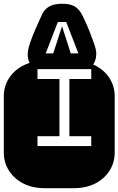

<svg xmlns="http://www.w3.org/2000/svg" viewBox="-22 -988 622 1008"><path d="M213.9 0Q147.9 0 99.6 -25.1Q51.3 -50.3 24.7 -92.8Q-2 -135.3 -2 -186V-482.9Q-2 -534.2 24.7 -576.4Q51.3 -618.7 99.6 -643.8Q147.9 -668.9 213.9 -668.9H364.3Q430.2 -668.9 478.8 -643.8Q527.3 -618.7 553.7 -576.4Q580.1 -534.2 580.1 -482.9V-186Q580.1 -135.3 553.7 -92.8Q527.3 -50.3 478.8 -25.1Q430.2 0 364.3 0ZM174.8 -221.2H457V-272.9H342.3V-573.2H457V-625H174.8V-573.2H290V-272.9H174.8ZM153.3 -631.3Q138.2 -644 130.9 -662.8Q123.5 -681.6 123.5 -702.1Q123.5 -726.1 135.7 -762.2Q147.9 -798.3 166 -839.6Q184.1 -880.9 201.7 -918.5Q215.8 -943.4 240.2 -955.8Q264.6 -968.3 305.7 -968.3Q346.7 -968.3 370.8 -953.9Q395 -939.5 412.6 -903.3Q432.6 -861.8 447.8 -824.2Q460.4 -791.5 471.9 -759Q483.4 -726.6 483.4 -707.5Q483.4 -657.7 449.7 -631.3ZM217.8 -707.5H257.3L303.7 -850.1L349.6 -707.5H389.6L325.7 -872.6H281.7Z"/></svg>

Font: Monofett
Style: Regular
Weight: 400
Designer: Vernon Adams
Foundry: Vernon Adams
Version: Version 1.100; ttfautohint (v1.8.4.7-5d5b);gftools[0.9.28]